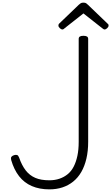

<svg xmlns="http://www.w3.org/2000/svg" viewBox="-20 -1420 845 1459"><path d="M355 19Q280 19 222 -6Q164 -31 125 -81Q86 -131 65 -204Q61 -220 66.5 -228Q72 -236 87 -241Q101 -245 110 -242Q119 -239 125 -223Q146 -163 175.5 -125Q205 -87 248 -68.5Q291 -50 355 -50Q397 -50 432 -62Q467 -74 494.5 -96.5Q522 -119 540 -154Q558 -189 568 -235.5Q578 -282 578 -342V-1124Q578 -1137 587 -1142.5Q596 -1148 614 -1148Q632 -1148 641 -1142.5Q650 -1137 650 -1124V-343Q650 -272 636.5 -214.5Q623 -157 598 -113.5Q573 -70 536.5 -40.5Q500 -11 454.5 4Q409 19 355 19ZM453 -1196Q445 -1196 434.5 -1206Q424 -1216 424 -1225Q424 -1228 424.5 -1231.5Q425 -1235 429 -1240L579 -1384Q586 -1390 593 -1395Q600 -1400 614 -1400Q628 -1400 635 -1395Q642 -1390 648 -1384L799 -1239Q804 -1235 804.5 -1231.5Q805 -1228 805 -1225Q805 -1216 794.5 -1206Q784 -1196 776 -1196Q770 -1196 766 -1199Q762 -1202 755 -1207L614 -1318L473 -1207Q468 -1202 463.5 -1199Q459 -1196 453 -1196Z"/></svg>

Font: Playwrite CL Light
Style: Regular
Weight: 300
Designer: Veronika Burian, José Scaglione
Foundry: TypeTogether
Version: Version 1.002